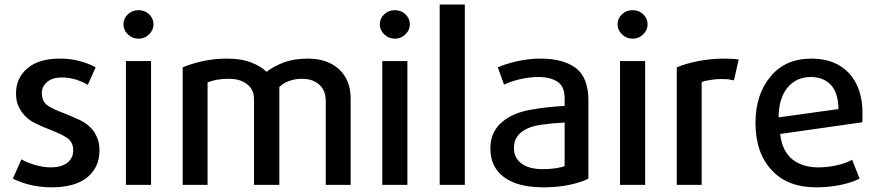

<svg xmlns="http://www.w3.org/2000/svg" viewBox="-20 -805 3822 836"><path d="M413.1 -149.4Q413.1 -176.8 406.2 -197.3Q398.4 -218.8 386.7 -235.4Q363.3 -265.6 328.1 -282.2Q292 -298.8 254.9 -313.5Q214.8 -328.1 188.5 -344.7Q162.1 -362.3 162.1 -399.4Q162.1 -428.7 185.5 -448.2Q208 -467.8 251 -467.8Q280.3 -467.8 312.5 -458Q343.8 -447.3 362.3 -435.5Q373 -460.9 396.5 -511.7Q367.2 -528.3 327.1 -539.1Q288.1 -549.8 239.3 -549.8Q149.4 -549.8 99.6 -507.8Q49.8 -465.8 49.8 -399.4Q49.8 -372.1 56.6 -351.6Q64.5 -331.1 76.2 -315.4Q98.6 -285.2 132.8 -268.6Q168 -251 203.1 -238.3Q244.1 -222.7 271.5 -205.1Q298.8 -186.5 298.8 -150.4Q298.8 -116.2 272.5 -95.7Q245.1 -76.2 201.2 -76.2Q169.9 -76.2 131.8 -86.9Q93.8 -98.6 73.2 -111.3Q60.5 -83 36.1 -27.3Q65.4 -11.7 111.3 0Q157.2 10.7 204.1 10.7Q305.7 10.7 359.4 -32.2Q413.1 -76.2 413.1 -149.4Z M648.4 -699.2Q648.4 -724.6 628.9 -743.2Q610.4 -760.7 583 -760.7Q555.7 -760.7 537.1 -743.2Q517.6 -724.6 517.6 -699.2Q517.6 -673.8 537.1 -655.3Q555.7 -636.7 583 -636.7Q585.9 -636.7 588.9 -636.7Q612.3 -638.7 628.9 -655.3Q648.4 -673.8 648.4 -699.2ZM637.7 0Q637.7 -134.8 637.7 -539.1Q624 -539.1 583 -539.1Q569.3 -539.1 528.3 -539.1Q528.3 -404.3 528.3 0Q555.7 0 637.7 0Z M1506.8 0Q1506.8 -93.8 1506.8 -376Q1506.8 -456.1 1457 -502.9Q1406.2 -549.8 1320.3 -549.8Q1259.8 -549.8 1212.9 -532.2Q1167 -513.7 1140.6 -492.2Q1118.2 -515.6 1075.2 -532.2Q1033.2 -549.8 968.8 -549.8Q914.1 -549.8 864.3 -539.1Q814.5 -528.3 775.4 -511.7Q775.4 -341.8 775.4 0Q802.7 0 883.8 0Q883.8 -111.3 883.8 -446.3Q901.4 -453.1 924.8 -458Q948.2 -461.9 975.6 -461.9Q1026.4 -461.9 1055.7 -438.5Q1085.9 -415 1085.9 -375Q1085.9 -250 1085.9 0Q1113.3 0 1196.3 0Q1196.3 -106.4 1196.3 -425.8Q1212.9 -443.4 1238.3 -452.1Q1263.7 -461.9 1294.9 -461.9Q1341.8 -461.9 1370.1 -436.5Q1398.4 -411.1 1398.4 -365.2Q1398.4 -243.2 1398.4 0Q1424.8 0 1506.8 0Z M1764.6 -699.2Q1764.6 -724.6 1745.1 -743.2Q1726.6 -760.7 1699.2 -760.7Q1671.9 -760.7 1653.3 -743.2Q1633.8 -724.6 1633.8 -699.2Q1633.8 -673.8 1653.3 -655.3Q1671.9 -636.7 1699.2 -636.7Q1702.1 -636.7 1705.1 -636.7Q1728.5 -638.7 1745.1 -655.3Q1764.6 -673.8 1764.6 -699.2ZM1753.9 0Q1753.9 -134.8 1753.9 -539.1Q1740.2 -539.1 1699.2 -539.1Q1685.5 -539.1 1644.5 -539.1Q1644.5 -404.3 1644.5 0Q1671.9 0 1753.9 0Z M2003.9 0Q2003.9 -196.3 2003.9 -785.2Q1976.6 -785.2 1894.5 -785.2Q1894.5 -588.9 1894.5 0Q1921.9 0 2003.9 0Z M2542 -27.3Q2542 -112.3 2542 -367.2Q2542 -466.8 2487.3 -508.8Q2431.6 -549.8 2335 -549.8Q2281.2 -549.8 2230.5 -538.1Q2179.7 -526.4 2147.5 -511.7Q2156.2 -487.3 2174.8 -436.5Q2202.1 -450.2 2244.1 -460Q2286.1 -469.7 2324.2 -469.7Q2376 -469.7 2407.2 -449.2Q2438.5 -428.7 2438.5 -377.9Q2438.5 -366.2 2438.5 -343.8Q2358.4 -339.8 2285.2 -326.2Q2211.9 -312.5 2167 -274.4Q2142.6 -254.9 2128.9 -225.6Q2115.2 -197.3 2115.2 -158.2Q2115.2 -78.1 2173.8 -34.2Q2232.4 10.7 2348.6 10.7Q2405.3 10.7 2459 0Q2512.7 -11.7 2542 -27.3ZM2438.5 -82Q2425.8 -76.2 2398.4 -72.3Q2371.1 -68.4 2345.7 -68.4Q2283.2 -68.4 2251 -92.8Q2217.8 -117.2 2217.8 -160.2Q2217.8 -185.5 2227.5 -203.1Q2237.3 -220.7 2253.9 -232.4Q2285.2 -254.9 2335 -261.7Q2384.8 -268.6 2438.5 -271.5Q2438.5 -208 2438.5 -82Z M2799.8 -699.2Q2799.8 -724.6 2780.3 -743.2Q2761.7 -760.7 2734.4 -760.7Q2707 -760.7 2688.5 -743.2Q2668.9 -724.6 2668.9 -699.2Q2668.9 -673.8 2688.5 -655.3Q2707 -636.7 2734.4 -636.7Q2737.3 -636.7 2740.2 -636.7Q2763.7 -638.7 2780.3 -655.3Q2799.8 -673.8 2799.8 -699.2ZM2789.1 0Q2789.1 -134.8 2789.1 -539.1Q2775.4 -539.1 2734.4 -539.1Q2720.7 -539.1 2679.7 -539.1Q2679.7 -404.3 2679.7 0Q2707 0 2789.1 0Z M3196.3 -545.9Q3184.6 -547.9 3168.9 -548.8Q3153.3 -549.8 3135.7 -549.8Q3075.2 -549.8 3020.5 -539.1Q2965.8 -528.3 2926.8 -511.7Q2926.8 -341.8 2926.8 0Q2954.1 0 3035.2 0Q3035.2 -111.3 3035.2 -447.3Q3050.8 -454.1 3074.2 -457Q3096.7 -460.9 3120.1 -460.9Q3135.7 -460.9 3149.4 -460Q3163.1 -458 3175.8 -455.1Q3182.6 -485.4 3196.3 -545.9Z M3735.4 -313.5Q3735.4 -421.9 3676.8 -486.3Q3617.2 -549.8 3512.7 -549.8Q3399.4 -549.8 3335 -471.7Q3269.5 -393.6 3269.5 -269.5Q3269.5 -140.6 3338.9 -65.4Q3407.2 10.7 3534.2 10.7Q3589.8 10.7 3640.6 0Q3691.4 -10.7 3722.7 -27.3Q3711.9 -54.7 3690.4 -109.4Q3663.1 -93.8 3622.1 -85Q3582 -76.2 3542 -76.2Q3473.6 -76.2 3428.7 -112.3Q3384.8 -149.4 3377 -221.7Q3496.1 -238.3 3734.4 -272.5Q3735.4 -282.2 3735.4 -293Q3735.4 -303.7 3735.4 -313.5ZM3630.9 -330.1Q3565.4 -321.3 3370.1 -293.9Q3371.1 -377.9 3409.2 -423.8Q3447.3 -469.7 3510.7 -469.7Q3564.5 -469.7 3597.7 -435.5Q3629.9 -400.4 3630.9 -330.1Z"/></svg>

Font: DaxlinePro-Medium
Style: Medium
Weight: 400
Designer: Hans Reichel
Version: Version 7.502; 2006